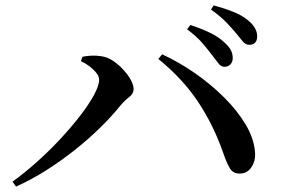

<svg xmlns="http://www.w3.org/2000/svg" viewBox="-20 -759 1040 707"><path d="M806 -513Q794 -513 784.5 -525.5Q775 -538 761 -556Q746 -576 725 -600.5Q704 -625 669 -651L681 -667Q721 -654 753 -638.5Q785 -623 806 -603Q824 -587 830.5 -573.5Q837 -560 837 -545Q837 -531 828.5 -522Q820 -513 806 -513ZM26 -90Q69 -121 114.5 -161.5Q160 -202 201 -246Q242 -290 274.5 -332Q307 -374 326 -409Q345 -444 345 -465Q345 -478 335 -490.5Q325 -503 310 -514.5Q295 -526 278 -534L284 -550Q297 -553 316 -554Q335 -555 353 -552Q375 -549 395.5 -535.5Q416 -522 433.5 -503Q451 -484 461.5 -465Q472 -446 472 -431Q472 -414 455.5 -401.5Q439 -389 424 -371Q391 -330 348 -288Q305 -246 254.5 -206Q204 -166 149.5 -131.5Q95 -97 39 -72ZM864 -120Q839 -119 827 -138.5Q815 -158 803 -193Q767 -297 710 -383Q653 -469 563 -542L577 -559Q636 -532 695 -491.5Q754 -451 803.5 -402Q853 -353 884 -301.5Q915 -250 919 -199Q921 -177 914 -159Q907 -141 894.5 -130.5Q882 -120 864 -120ZM898 -594Q884 -594 874 -606.5Q864 -619 849 -637Q833 -656 813.5 -676.5Q794 -697 757 -724L767 -739Q808 -728 840 -715Q872 -702 891 -686Q910 -671 918.5 -656Q927 -641 927 -625Q927 -610 919.5 -602Q912 -594 898 -594Z"/></svg>

Font: Noto Serif JP ExtraLight SemiBold
Style: Regular
Weight: 600
Version: Version 2.003-H1;hotconv 1.1.1;makeotfexe 2.6.0